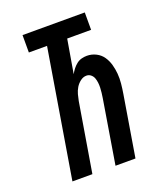

<svg xmlns="http://www.w3.org/2000/svg" viewBox="-136 -824 772 913"><g transform="rotate(-20 250.0 -367.5)"><path d="M72 0 179 -647H87V-735H402V-647H281L252 -477Q259 -490 268 -501.5Q277 -513 288.5 -522Q300 -531 313.5 -534.5Q327 -538 340 -538Q365 -538 386.5 -527Q408 -516 421 -497Q434 -478 440.5 -455Q447 -432 449 -408Q451 -384 448.5 -358.5Q446 -333 442 -309L391 0H290L343 -323Q345 -336 346.5 -348.5Q348 -361 348.5 -374Q349 -387 347.5 -399.5Q346 -412 342 -423Q338 -434 328.5 -442Q319 -450 306 -450Q290 -450 275.5 -439Q261 -428 252 -413Q243 -398 238.5 -381.5Q234 -365 231 -349L173 0Z"/></g></svg>

Font: Iosevka Curly Semibold Oblique
Style: Regular
Weight: 600
Italic angle: -9°
Monospace: yes
Designer: Belleve Invis
Foundry: Belleve Invis
Version: Version 11.1.0; ttfautohint (v1.8.3)